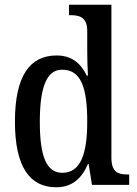

<svg xmlns="http://www.w3.org/2000/svg" viewBox="-20 -780 580 810"><path d="M217 10C285 10 325 -28 351 -88H354L368 0H525V-44H517C477 -44 450 -55 450 -115V-760H271V-716H278C316 -716 348 -707 348 -649V-569C348 -533 349 -493 351 -461H346C322 -511 284 -546 219 -546C106 -546 43 -460 43 -267C43 -75 106 10 217 10ZM243 -51C175 -51 148 -122 148 -266C148 -408 175 -486 242 -486C323 -486 348 -408 348 -267C348 -130 320 -51 243 -51Z"/></svg>

Font: Noto Serif Condensed Medium
Style: Regular
Weight: 500
Width: 3
Designer: Monotype Design Team
Foundry: Monotype Imaging Inc.
Version: Version 2.015